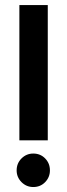

<svg xmlns="http://www.w3.org/2000/svg" viewBox="-20 -720 263 758"><path d="M56.5 -166V-700H168.6V-166ZM111.4 18.4Q84.4 18.4 65 -0.9Q45.7 -20.3 45.7 -47.3Q45.7 -75.3 65 -94.6Q84.4 -113.8 111.4 -113.8Q139.4 -113.8 158.2 -94.6Q177.1 -75.3 177.1 -47.3Q177.1 -20.3 158.2 -0.9Q139.4 18.4 111.4 18.4Z"/></svg>

Font: Stick No Bills ExtraLight
Style: Regular
Weight: 200
Designer: Kosala Senevirathne, Siva Puranthara, Lasantha Premarathna, Tharique Azeez
Foundry: mooniak
Version: Version 2.000